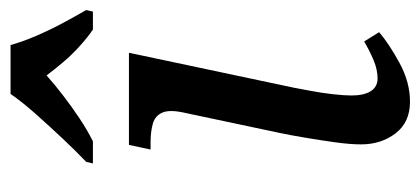

<svg xmlns="http://www.w3.org/2000/svg" viewBox="-242 -564 816 373"><g transform="rotate(-90 166.5 -378.0)"><path d="M155 10Q115 10 93.5 -18Q72 -46 72 -85Q72 -106 76 -135Q80 -164 85 -193.5Q90 -223 94 -242L133 -426Q140 -456 134 -470.5Q128 -485 112.5 -489.5Q97 -494 75 -494H62L71 -536H250L182 -215Q180 -204 176 -183Q172 -162 169.5 -140Q167 -118 167 -104Q167 -79 175.5 -66Q184 -53 200 -53Q217 -53 235 -60.5Q253 -68 272 -79L290 -50Q268 -31 230.5 -10.5Q193 10 155 10ZM38 -619Q58 -638 82.5 -664Q107 -690 131 -717Q155 -744 170 -766H265Q271 -744 282.5 -717Q294 -690 308 -664Q322 -638 333 -619L330 -606H295Q279 -617 262.5 -632Q246 -647 232 -663.5Q218 -680 206 -696Q188 -680 166.5 -663.5Q145 -647 122.5 -632Q100 -617 78 -606H35Z"/></g></svg>

Font: Noto Serif
Style: Italic
Weight: 400
Italic angle: -12°
Designer: Monotype Design Team
Foundry: Monotype Imaging Inc.
Version: Version 2.013